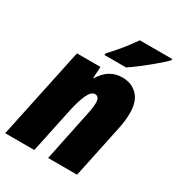

<svg xmlns="http://www.w3.org/2000/svg" viewBox="-187 -895 934 1011"><g transform="rotate(30 280.0 -389.0)"><path d="M375 -618Q397 -632 436 -662Q475 -692 511.5 -723Q548 -754 563 -770V-778H366Q313 -700 245 -629L243 -618ZM174 0 233 -279Q247 -342 264.5 -378.5Q282 -415 304 -415Q331 -415 331 -377Q331 -362 328 -341.5Q325 -321 321 -304L258 0H434L502 -323Q508 -350 510.5 -374.5Q513 -399 513 -421Q513 -490 478 -526.5Q443 -563 385 -563Q304 -563 256 -484H253L257 -553H114L-3 0Z"/></g></svg>

Font: Noto Sans Display SemiCondensed Black
Style: Italic
Weight: 900
Width: 4
Designer: Monotype Design team
Foundry: Monotype Imaging Inc.
Version: 1.000